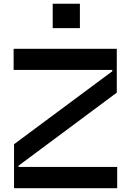

<svg xmlns="http://www.w3.org/2000/svg" viewBox="-20 -982 683 1002"><path d="M53.3 0V-229.4L566.1 -610.1V-617.2H51.1V-727.3H589.5V-498.6L76.7 -117.2V-110.8H591.6V0ZM255 -835.2V-962.4H397V-835.2Z"/></svg>

Font: Riot Sans
Style: Regular
Weight: 400
Designer: Rasmus Andersson
Foundry: rsms
Version: Version 3.005